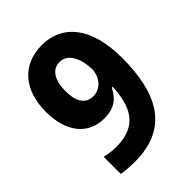

<svg xmlns="http://www.w3.org/2000/svg" viewBox="-210 -830 948 948"><g transform="rotate(-45 263.5 -356.5)"><path d="M170 10C419 10 488 -170 488 -398C488 -618 390 -723 253 -723C115 -723 33 -628 33 -475C33 -334 102 -248 215 -248C288 -248 323 -281 348 -330H354C348 -203 308 -107 158 -107C131 -107 103 -110 78 -117V3C104 8 142 10 170 10ZM254 -364C201 -364 174 -405 174 -477C174 -564 207 -602 256 -602C318 -602 344 -524 344 -463C344 -416 310 -364 254 -364Z"/></g></svg>

Font: Noto Sans Devanagari SemiCondensed
Style: Bold
Weight: 700
Width: 4
Designer: Jelle Bosma - Monotype Design Team
Foundry: Monotype Imaging Inc.
Version: Version 2.004